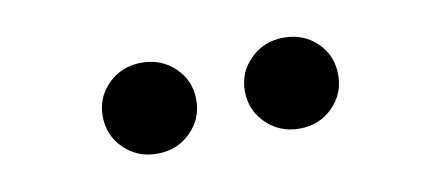

<svg xmlns="http://www.w3.org/2000/svg" viewBox="-30 -817 651 283"><g transform="rotate(-10 295.0 -676.0)"><path d="M401.4 -607.9Q372.1 -607.9 351.8 -627.7Q331.5 -647.5 331.5 -676.3Q331.5 -704.6 351.8 -724.4Q372.1 -744.1 401.4 -744.1Q431.2 -744.1 451.2 -724.6Q471.2 -705.1 471.2 -676.3Q471.2 -647.5 451.2 -627.7Q431.2 -607.9 401.4 -607.9ZM188.5 -607.9Q159.2 -607.9 138.9 -627.7Q118.7 -647.5 118.7 -676.3Q118.7 -704.6 138.9 -724.4Q159.2 -744.1 188.5 -744.1Q218.3 -744.1 238.5 -724.6Q258.8 -705.1 258.8 -676.3Q258.8 -647.5 238.5 -627.7Q218.3 -607.9 188.5 -607.9Z"/></g></svg>

Font: Inter 24pt SemiBold
Style: Regular
Weight: 600
Designer: Rasmus Andersson
Foundry: rsms
Version: Version 4.001;git-66647c0bb